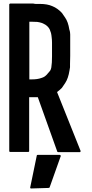

<svg xmlns="http://www.w3.org/2000/svg" viewBox="-20 -858 520 1083"><path d="M433.6 -2Q432.6 -1 431.6 0Q430.7 0 429.7 0Q388.7 0 307.6 0Q305.7 0 304.7 -1Q302.7 -2 302.7 -3.9Q265.6 -105.5 193.4 -309.6Q176.8 -309.6 144.5 -309.6Q144.5 -208 144.5 -5.9Q144.5 -2.9 142.6 -2Q141.6 -1 139.6 -1Q105.5 -1 37.1 -1Q35.2 -1 34.2 -2Q32.2 -2.9 32.2 -5.9Q32.2 -109.4 32.2 -316.4Q32.2 -488.3 32.2 -833Q32.2 -835 34.2 -835.9Q35.2 -837.9 37.1 -837.9Q76.2 -837.9 153.3 -837.9Q158.2 -837.9 161.1 -837.9Q165 -837.9 168 -837.9Q169.9 -837.9 172.9 -836.9Q175.8 -836.9 180.7 -835.9Q182.6 -835.9 184.6 -835.9Q185.5 -835.9 187.5 -835.9Q188.5 -835.9 191.4 -835.9Q195.3 -835.9 198.2 -835.9Q202.1 -835.9 205.1 -835.9Q247.1 -835.9 275.4 -823.2Q304.7 -811.5 329.1 -785.2Q330.1 -785.2 346.7 -759.8Q364.3 -735.4 371.1 -691.4Q374 -683.6 375 -675.8Q376 -668.9 376 -663.1Q376 -643.6 376 -608.4Q376 -572.3 376 -543Q376 -527.3 375 -497.1Q375 -488.3 375 -478.5Q374 -467.8 372.1 -460.9Q365.2 -416 347.7 -389.6Q330.1 -364.3 329.1 -362.3Q322.3 -355.5 315.4 -349.6Q308.6 -343.8 301.8 -338.9Q345.7 -227.5 434.6 -6.8Q434.6 -5.9 434.6 -4.9Q434.6 -2.9 433.6 -2ZM273.4 -540Q273.4 -565.4 273.4 -617.2Q273.4 -633.8 271.5 -646.5Q270.5 -660.2 267.6 -671.9Q264.6 -682.6 260.7 -691.4Q255.9 -701.2 249 -708Q243.2 -713.9 234.4 -719.7Q225.6 -724.6 215.8 -728.5Q204.1 -732.4 190.4 -734.4Q175.8 -735.4 159.2 -735.4Q154.3 -735.4 145.5 -735.4Q145.5 -627 145.5 -410.2Q150.4 -410.2 159.2 -410.2Q174.8 -410.2 188.5 -412.1Q202.1 -414.1 212.9 -418Q223.6 -420.9 232.4 -426.8Q240.2 -432.6 247.1 -440.4Q248 -442.4 249 -443.4Q251 -444.3 251 -445.3Q257.8 -452.1 262.7 -459Q267.6 -466.8 269.5 -477.5Q271.5 -489.3 272.5 -505.9Q272.5 -522.5 273.4 -540ZM321.3 18.6Q322.3 19.5 322.3 20.5Q323.2 21.5 323.2 22.5Q322.3 22.5 322.3 23.4Q301.8 82 259.8 199.2Q258.8 201.2 256.8 201.2Q255.9 202.1 253.9 202.1Q221.7 203.1 155.3 205.1Q154.3 205.1 153.3 205.1Q152.3 204.1 151.4 203.1Q150.4 203.1 150.4 202.1Q150.4 201.2 150.4 199.2Q163.1 139.6 187.5 19.5Q187.5 17.6 188.5 16.6Q190.4 15.6 192.4 15.6Q234.4 15.6 317.4 15.6Q319.3 15.6 320.3 16.6Q321.3 16.6 321.3 18.6Z"/></svg>

Font: Typeface
Style: Regular
Weight: 400
Version: Version 1.0